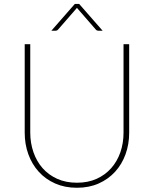

<svg xmlns="http://www.w3.org/2000/svg" viewBox="-20 -922 763 952"><path d="M102.5 0ZM361.5 -16Q416 -16 458.8 -35.2Q501.5 -54.5 531.2 -88Q561 -121.5 576.8 -166.8Q592.5 -212 592.5 -264V-703H620.5V-264Q620.5 -207 602.5 -157.2Q584.5 -107.5 550.8 -70.5Q517 -33.5 469.2 -12.2Q421.5 9 361.5 9Q301.5 9 253.5 -12.2Q205.5 -33.5 172 -70.5Q138.5 -107.5 120.5 -157.2Q102.5 -207 102.5 -264V-703H130V-265Q130 -213 145.8 -167.5Q161.5 -122 191.2 -88.2Q221 -54.5 264 -35.2Q307 -16 361.5 -16ZM489 -769.5H469Q466 -769.5 462.2 -770.5Q458.5 -771.5 455 -775.5L364 -880L361.5 -883.5L359 -880L268 -775.5Q264.5 -771.5 260.8 -770.5Q257 -769.5 254 -769.5H234.5L351 -902.5H372.5Z"/></svg>

Font: Lato Thin
Style: Regular
Weight: 200
Designer: Lukasz Dziedzic
Foundry: tyPoland Lukasz Dziedzic
Version: Version 2.007; 2014-02-27